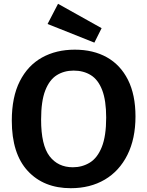

<svg xmlns="http://www.w3.org/2000/svg" viewBox="-20 -977 772 1009"><path d="M352 12Q210 12 126 -78.5Q42 -169 42 -343Q42 -467 84 -550Q126 -633 200.5 -674.5Q275 -716 373 -716Q470 -716 541.5 -676Q613 -636 652.5 -557.5Q692 -479 692 -365Q692 -248 649.5 -163Q607 -78 530.5 -33Q454 12 352 12ZM363 -98Q412 -98 452 -122.5Q492 -147 515 -204.5Q538 -262 538 -359Q538 -449 517 -503.5Q496 -558 457.5 -582Q419 -606 367 -606Q317 -606 278.5 -582Q240 -558 218 -502Q196 -446 196 -348Q196 -214 240.5 -156Q285 -98 363 -98ZM476 -753 230 -851 285 -957 514 -829Z"/></svg>

Font: Bitter
Style: Bold
Weight: 700
Designer: Sol Matas, and Bitter project Authors
Foundry: Sol Matas
Version: Version 2.001